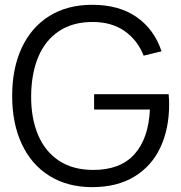

<svg xmlns="http://www.w3.org/2000/svg" viewBox="-20 -754 745 789"><path d="M30 -360Q30 -473 69.3 -557.5Q108.7 -642 182.8 -688.2Q257 -734.3 358.7 -734.3Q469.7 -734.3 541.9 -683.5Q614.2 -632.7 643.8 -543.2L570.2 -525.2Q545.2 -589.3 492 -626.4Q438.8 -663.5 361.7 -663.7Q279.3 -664 222.5 -626.1Q165.7 -588.2 137.2 -519.8Q108.7 -451.3 108 -360Q107.3 -269.2 136 -200.6Q164.7 -132 221.8 -94Q278.8 -56 361.7 -55.7Q474.3 -55.2 532.5 -120.2Q590.7 -185.3 596 -304H366.7V-367H673Q674.3 -355.3 674.7 -343.6Q675 -331.8 675 -324.3Q675 -225.3 639.3 -148.7Q603.7 -72 532.6 -28.5Q461.5 15 358.7 15Q257.7 15 183.5 -31.1Q109.3 -77.2 69.7 -161.8Q30 -246.3 30 -360Z"/></svg>

Font: Tap Sans
Style: Regular
Weight: 400
Designer: Tap Payments
Foundry: Tap Payments
Version: Version 1.001;Glyphs 3.1.2 (3151)